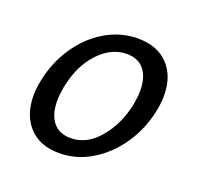

<svg xmlns="http://www.w3.org/2000/svg" viewBox="-85 -511 624 607"><g transform="rotate(20 227.0 -208.0)"><path d="M33 -139Q33 -164 39 -192Q52 -256 87.5 -308.5Q123 -361 174 -391Q225 -421 283 -421Q348 -421 384.5 -382.5Q421 -344 421 -279Q421 -254 415 -225Q402 -162 366.5 -109.5Q331 -57 280 -26Q229 5 171 5Q105 5 69 -34.5Q33 -74 33 -139ZM340 -221Q345 -249 345 -268Q345 -312 325 -337.5Q305 -363 266 -363Q214 -363 171.5 -317.5Q129 -272 114 -197Q109 -169 109 -149Q109 -103 129.5 -77.5Q150 -52 189 -52Q243 -52 284.5 -101.5Q326 -151 340 -221Z"/></g></svg>

Font: Ysabeau Medium
Style: Italic
Weight: 500
Italic angle: -12°
Designer: Christian Thalmann (Catharsis Fonts)
Version: Version 0.003